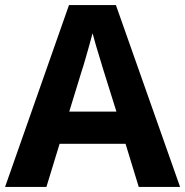

<svg xmlns="http://www.w3.org/2000/svg" viewBox="-20 -737 730 757"><path d="M527 0 475 -170H215L163 0H0L252 -717H437L690 0ZM387 -463Q382 -480 374 -506Q366 -532 358 -559Q350 -586 345 -606Q340 -586 331.5 -556.5Q323 -527 315.5 -500.5Q308 -474 304 -463L253 -297H439Z"/></svg>

Font: Noto Sans Bamum
Style: Bold
Weight: 700
Designer: Monotype Design Team
Foundry: Monotype Imaging Inc.
Version: Version 2.002; ttfautohint (v1.8.4.7-5d5b)